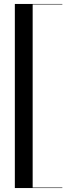

<svg xmlns="http://www.w3.org/2000/svg" viewBox="-20 -800 364 970"><path d="M55 150V-780H145V150ZM55 150V147.5H295V150ZM55 -777.5V-780H295V-777.5Z"/></svg>

Font: Bodoni Moda 72pt
Style: Regular
Weight: 400
Designer: Owen Earl
Foundry: indestructible type
Version: Version 2.005